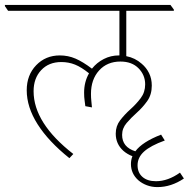

<svg xmlns="http://www.w3.org/2000/svg" viewBox="-44 -642 770 783"><path d="M239 3Q154 -65 109.5 -135Q65 -205 65 -274Q65 -336 103.5 -376Q142 -416 200 -416Q234 -416 264 -403Q294 -390 331 -362Q351 -387 379.5 -401.5Q408 -416 441 -416Q442 -416 443 -416V-598H-11L-24 -617V-622H651L665 -603V-598H471V-413Q507 -406 534 -382Q553 -366 564 -343.5Q575 -321 575 -293Q575 -256 556.5 -230Q538 -204 514.5 -183Q491 -162 472.5 -140.5Q454 -119 454 -92Q454 -42 508 -25Q536 -63 613 -93L628 -69Q570 -48 543.5 -24Q517 0 517 32Q517 62 537 79.5Q557 97 592 97Q641 97 690 62L706 86Q654 121 598 121Q575 121 555 113.5Q535 106 520 93Q490 66 490 27Q490 10 496 -5Q475 -13 459 -27Q428 -55 428 -97Q428 -128 446 -151.5Q464 -175 488 -196.5Q512 -218 530 -242Q548 -266 548 -298Q548 -336 521 -363.5Q494 -391 447 -391Q393 -391 360 -354.5Q327 -318 327 -259Q327 -243 328.5 -230Q330 -217 331 -204L304 -209Q303 -220 301 -232.5Q299 -245 299 -264Q299 -308 319 -343Q288 -368 262 -378.5Q236 -389 206 -389Q155 -389 124 -356Q93 -323 93 -270Q93 -140 255 -14Z"/></svg>

Font: Noto Serif Devanagari Thin
Style: Regular
Weight: 100
Designer: Universal Thirst, Indian Type Foundry and the Monotype Design Team
Foundry: Monotype Imaging Inc.
Version: Version 2.004; ttfautohint (v1.8.4.7-5d5b)